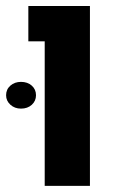

<svg xmlns="http://www.w3.org/2000/svg" viewBox="-54 -604 393 624"><path d="M91.3 0V-469.7H38.1V-584.5H238.3V0ZM14.2 -251Q-6.3 -251 -20.3 -263.7Q-34.2 -276.4 -34.2 -294.4Q-34.2 -313.5 -20.3 -325.7Q-6.3 -337.9 14.2 -337.9Q35.6 -337.9 49.3 -325.7Q63 -313.5 63 -294.4Q63 -275.9 49.3 -263.4Q35.6 -251 14.2 -251Z"/></svg>

Font: Heebo
Style: Bold
Weight: 700
Designer: Oded Ezer
Foundry: Ezer Type House
Version: Version 3.100